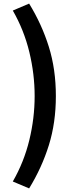

<svg xmlns="http://www.w3.org/2000/svg" viewBox="-20 -853 418 1075"><path d="M143.1 201.9 51.7 163.2Q114.6 53.7 144.3 -69.1Q174 -191.9 174 -315.4Q174 -438 144.3 -561.2Q114.6 -684.4 51.7 -793.9L143.1 -832.9Q214.3 -716.8 253.5 -590.9Q292.8 -465 292.8 -315.4Q292.8 -165.7 253.5 -39.9Q214.3 85.9 143.1 201.9Z"/></svg>

Font: Noto Sans JP
Style: Regular
Weight: 100
Designer: Ryoko NISHIZUKA 西塚涼子 (kana, bopomofo & ideographs); Paul D. Hunt (Latin, Greek & Cyrillic); Sandoll Communications 산돌커뮤니
Foundry: Adobe
Version: Version 2.004;hotconv 1.0.118;makeotfexe 2.5.65603